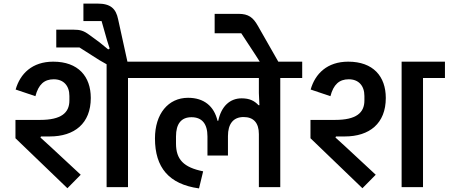

<svg xmlns="http://www.w3.org/2000/svg" viewBox="-20 -1041 2495 1068"><path d="M355 6 429 -69 261 -225 205 -276 208 -282H257C394 -282 485 -354 485 -496C485 -616 415 -698 276 -698C159 -698 92 -631 67 -543L177 -506C194 -571 226 -600 279 -600C333 -600 366 -565 366 -507V-482C366 -413 320 -374 203 -374H66V-272ZM573 0H692V-607H814V-698H573Z M614 -660H691V-688L637 -934C625 -993 595 -1021 523 -1021H444V-924H545L576 -815L590 -771L582 -766L533 -806L477 -847C446 -870 427 -876 388 -876H293V-777H422L532 -707Z M1420 0H1539V-607H1661V-698H774V-607H1420V-523L1423 -456H1418C1395 -480 1369 -494 1324 -494C1260 -494 1211 -451 1194 -369H1190C1171 -450 1115 -497 1026 -497C916 -497 842 -408 842 -271C842 -109 920 -16 1087 7L1110 -88C1001 -110 959 -154 959 -243V-282C959 -352 988 -389 1045 -389C1104 -389 1134 -352 1134 -282V-176H1248V-284C1248 -351 1277 -390 1335 -390C1391 -390 1420 -357 1420 -295Z M1449 -660H1536V-684L1414 -898C1388 -944 1362 -964 1307 -964H1174V-856H1322L1402 -734Z M1996 6 2070 -69 1902 -225 1846 -276 1849 -282H1898C2035 -282 2126 -354 2126 -496C2126 -616 2056 -698 1917 -698C1800 -698 1733 -631 1708 -543L1818 -506C1835 -571 1867 -600 1920 -600C1974 -600 2007 -565 2007 -507V-482C2007 -413 1961 -374 1844 -374H1707V-272ZM2214 0H2333V-607H2455V-698H2214Z"/></svg>

Font: IBM Plex Devanagari Medium
Style: Regular
Weight: 600
Designer: Mike Abbink, Paul van der Laan, Pieter van Rosmalen, Erin McLaughlin
Foundry: Bold Monday
Version: Version 1.0